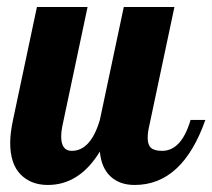

<svg xmlns="http://www.w3.org/2000/svg" viewBox="-20 -520 604 546"><path d="M9 -114Q9 -141 17 -179L85 -500H229L157 -160Q154 -145 154 -132Q154 -91 184 -91Q238 -91 264 -179L332 -500H476L404 -160Q400 -143 400 -128Q400 -108 409.5 -99.5Q419 -91 441 -91Q496 -91 522 -179H564Q499 6 363 6Q320 6 294 -18.5Q268 -43 264 -89Q206 6 116 6Q68 6 38.5 -24Q9 -54 9 -114Z"/></svg>

Font: Lobster Two
Style: Bold Italic
Weight: 700
Designer: Pablo Impallari
Foundry: Pablo Impallari. www.impallari.com
Version: Version 1.006